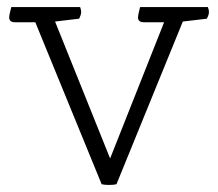

<svg xmlns="http://www.w3.org/2000/svg" viewBox="-20 -520 617 544"><path d="M268 2 80 -457H22Q6 -457 6 -471Q6 -477 10 -492L12 -500H207Q210 -492 210 -486Q210 -478 204 -467L136 -459L292 -71L445 -457H387Q371 -457 371 -471Q371 -477 375 -492L377 -500H569Q572 -492 572 -486Q572 -478 566 -467L498 -459L310 2Q302 4 289 4Q276 4 268 2Z"/></svg>

Font: Scope One
Style: Regular
Weight: 400
Designer: Dalton Maag Ltd
Foundry: Dalton Maag Ltd
Version: Version 1.001; ttfautohint (v1.4.1) -l 11 -r 50 -G 50 -x 14 